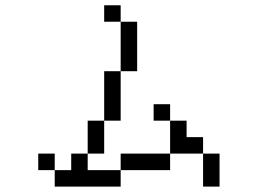

<svg xmlns="http://www.w3.org/2000/svg" viewBox="-20 -770 1040 728"><path d="M187.5 -125V-62.5H437.5V-125H312.5V-187.5H250V-125ZM187.5 -125V-187.5H125V-125ZM437.5 -125H625V-187.5H437.5ZM750 -187.5Q750 -187.5 750 -62.5H812.5Q812.5 -62.5 812.5 -187.5ZM312.5 -187.5H375Q375 -187.5 375 -312.5H312.5Q312.5 -312.5 312.5 -187.5ZM625 -187.5H750V-250H687.5V-312.5H625Q625 -312.5 625 -187.5ZM375 -312.5H437.5V-500H375ZM625 -312.5V-375H562.5V-312.5ZM437.5 -500H500V-687.5H437.5ZM437.5 -687.5V-750H375V-687.5Z"/></svg>

Font: Unifont
Style: Regular
Weight: 500
Version: Version 13.0.05